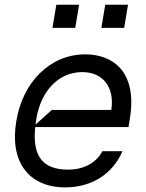

<svg xmlns="http://www.w3.org/2000/svg" viewBox="-20 -783 621 814"><path d="M218.8 -762.8 202.4 -664.8H299L315.3 -762.8ZM426.1 -762.8 409.8 -664.8H506.4L522.7 -762.8ZM341.6 -552.6C193.2 -552.6 76 -436.1 49 -268.5C20.6 -100.9 98.7 11.4 256.4 11.4C367.2 11.4 456.7 -43.7 499.3 -142H414.1C387.8 -92 334.5 -63.9 269.2 -63.9C161.2 -63.9 116.8 -119.7 129.3 -244.3H524.9L530.5 -279.8C563.9 -483 454.5 -552.6 341.6 -552.6ZM199.6 -316.8 130.7 -255C131.7 -263.1 132.8 -271.3 134.2 -279.8C153.1 -395.2 226.6 -477.3 328.8 -477.3C419.4 -477.3 466.6 -409.1 451.7 -316.8Z"/></svg>

Font: Riot Sans 2.0
Style: Italic
Weight: 400
Italic angle: -9.39999°
Designer: Rasmus Andersson
Foundry: rsms
Version: Version 3.006;hotconv 1.0.109;makeotfexe 2.5.65596